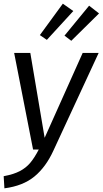

<svg xmlns="http://www.w3.org/2000/svg" viewBox="-29 -814 559 1045"><path d="M262 5Q221 95 158.5 146.5Q96 198 -5 211L-9 145Q45 135 78.5 117.5Q112 100 135 73Q158 46 182 0H151L48 -526H136L214 -64L421 -526H508ZM370 -754 226 -597 188 -623 313 -794ZM510 -741 359 -592 322 -620 456 -783Z"/></svg>

Font: FiraGO Book
Style: Italic
Weight: 350
Italic angle: -8°
Designer: bBox Type GmbH
Foundry: bBox Type GmbH
Version: Version 1.001